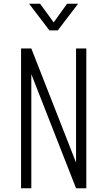

<svg xmlns="http://www.w3.org/2000/svg" viewBox="-20 -1010 576 1030"><path d="M93 0V-750H148L404 -97L388 -94V-750H443V0H388L132 -653L148 -656V0ZM245 -847 136 -990H195L268 -890L340 -990H399L290 -847Z"/></svg>

Font: Mohave Light
Style: Regular
Weight: 300
Designer: Gumpita Rahayu
Foundry: Tokotype
Version: Version 2.003